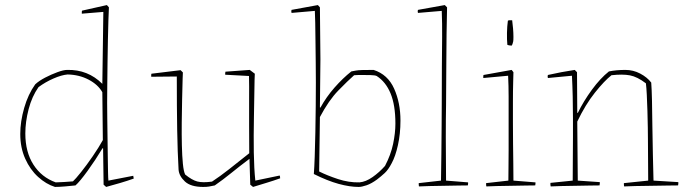

<svg xmlns="http://www.w3.org/2000/svg" viewBox="-20 -732 2714 758"><path d="M197 6Q162 -5 130.5 -33.5Q99 -62 79.5 -105.5Q60 -149 60 -203Q60 -252 75.5 -306Q91 -360 119 -399Q134 -413 158 -425.5Q182 -438 206.5 -447Q231 -456 245 -456Q327 -458 384 -401L388 -685L303 -678Q303 -681 303 -684.5Q303 -688 304 -690L402 -712L410 -703Q409 -687 408 -652.5Q407 -618 406 -574Q405 -530 404.5 -483.5Q404 -437 403.5 -395.5Q403 -354 403 -326Q403 -301 403.5 -265Q404 -229 404.5 -189.5Q405 -150 405.5 -114.5Q406 -79 406.5 -53Q407 -27 408 -19L506 -38L508 -27Q483 -18 454 -9.5Q425 -1 399 6L389 -3L387 -146L385 -147Q356 -99 325.5 -57Q295 -15 278 0Q261 2 237 4Q213 6 197 6ZM268 -16Q278 -25 300 -52.5Q322 -80 346 -115Q370 -150 386 -179L384 -368Q367 -398 330 -417.5Q293 -437 247 -438Q223 -436 191 -422Q159 -408 132 -388Q106 -351 93 -301Q80 -251 80 -205Q80 -132 112 -82Q144 -32 200 -12Q213 -12 233.5 -13.5Q254 -15 268 -16Z M782 6Q733 6 710 -15.5Q687 -37 685 -62Q681 -132 679.5 -219Q678 -306 678 -430L577 -429Q577 -432 577 -435.5Q577 -439 578 -441L693 -455L702 -446L701 -421Q700 -385 699 -340Q698 -295 697.5 -248Q697 -201 698 -158.5Q699 -116 702 -85.5Q705 -55 711 -43Q738 -21 759 -15.5Q780 -10 817 -15Q849 -36 884.5 -64Q920 -92 964 -127Q964 -181 963.5 -236.5Q963 -292 963.5 -343Q964 -394 963 -432L869 -437Q869 -439 869 -442Q869 -445 870 -449L966 -456L986 -441L985 -416Q984 -342 982.5 -268.5Q981 -195 982 -130.5Q983 -66 988 -19L1084 -39Q1085 -38 1085.5 -34Q1086 -30 1086 -28Q1061 -19 1033 -10.5Q1005 -2 979 6L968 -3L965 -100V-105Q925 -75 893 -49Q861 -23 828 0Q814 3 805 4.5Q796 6 782 6Z M1219 -45Q1221 -71 1222.5 -114.5Q1224 -158 1225 -210Q1226 -262 1226.5 -313Q1227 -364 1227 -406Q1227 -441 1226.5 -484Q1226 -527 1225.5 -568.5Q1225 -610 1224.5 -642.5Q1224 -675 1223 -689L1131 -681Q1129 -688 1131 -693L1235 -712L1243 -703L1245 -498L1243 -308L1245 -307Q1268 -349 1300.5 -386Q1333 -423 1367 -450Q1377 -452 1385.5 -453.5Q1394 -455 1410 -455.5Q1426 -456 1455 -456Q1511 -438 1536 -382Q1561 -326 1561 -256Q1561 -204 1551 -159Q1541 -114 1526 -87Q1513 -62 1499 -49Q1485 -36 1468 -23Q1446 -7 1427 -0.5Q1408 6 1396 6Q1361 6 1317 -6Q1273 -18 1219 -45ZM1399 -12Q1424 -14 1451 -33Q1478 -52 1500 -77Q1523 -121 1532 -164Q1541 -207 1541 -244Q1541 -317 1522 -363Q1503 -409 1467 -432Q1461 -435 1443.5 -435.5Q1426 -436 1407.5 -436Q1389 -436 1378 -435Q1353 -413 1315.5 -374.5Q1278 -336 1243 -270L1240 -55Q1272 -39 1314.5 -25Q1357 -11 1399 -12Z M1634 4Q1633 0 1633 -9L1721 -19Q1722 -66 1722.5 -124Q1723 -182 1723.5 -235.5Q1724 -289 1724 -322Q1724 -406 1724.5 -469.5Q1725 -533 1725.5 -586Q1726 -639 1724 -689L1630 -681Q1628 -688 1630 -693L1736 -712L1745 -703Q1744 -653 1743 -599Q1742 -545 1742 -477Q1742 -409 1741 -318Q1739 -212 1741 -19L1828 -12Q1828 -10 1828 -6.5Q1828 -3 1827 0Q1814 0 1788 0.5Q1762 1 1732 1.5Q1702 2 1675.5 2.5Q1649 3 1634 4Z M1900 4Q1899 0 1899 -9L1987 -19Q1987 -38 1987.5 -71.5Q1988 -105 1988 -139Q1988 -173 1988 -193Q1988 -224 1988 -265Q1988 -306 1988 -350Q1988 -394 1986 -433L1888 -424Q1888 -427 1888 -430.5Q1888 -434 1889 -436L2000 -456L2007 -447L2006 -409Q2005 -375 2005 -328.5Q2005 -282 2005 -248Q2005 -210 2005.5 -166.5Q2006 -123 2006.5 -84Q2007 -45 2007 -19L2094 -12Q2094 -10 2094 -6.5Q2094 -3 2093 0Q2080 0 2054 0.5Q2028 1 1998 1.5Q1968 2 1941.5 2.5Q1915 3 1900 4ZM1983 -555Q1981 -576 1981.5 -602Q1982 -628 1985 -650Q1987 -652 1990.5 -652Q1994 -652 1998 -652H2002Q2004 -638 2005.5 -619.5Q2007 -601 2007 -586.5Q2007 -572 2006 -568Q2006 -566 2003.5 -559Q2001 -552 2000 -552Q1998 -552 1993 -552.5Q1988 -553 1983 -555Z M2154 4Q2153 1 2153 -2.5Q2153 -6 2153 -10L2241 -19Q2241 -63 2241.5 -106.5Q2242 -150 2242 -193Q2242 -224 2242 -265Q2242 -306 2241 -350.5Q2240 -395 2238 -433L2143 -424Q2141 -431 2143 -436Q2169 -442 2196 -447Q2223 -452 2249 -456L2258 -447L2259 -287L2261 -286Q2284 -333 2317 -378Q2350 -423 2384 -450Q2413 -456 2449 -456Q2480 -456 2507.5 -441.5Q2535 -427 2551 -406Q2553 -380 2554 -334.5Q2555 -289 2555.5 -234Q2556 -179 2557.5 -122.5Q2559 -66 2560 -19L2658 -13Q2658 -11 2658 -7Q2658 -3 2657 0Q2644 0 2615 0.5Q2586 1 2552 1.5Q2518 2 2488.5 2.5Q2459 3 2444 4Q2443 0 2443 -9L2539 -19L2538 -180Q2538 -198 2537.5 -228.5Q2537 -259 2536 -293.5Q2535 -328 2533.5 -357.5Q2532 -387 2530 -403Q2496 -429 2467 -434.5Q2438 -440 2394 -435Q2366 -413 2328.5 -366Q2291 -319 2259 -252L2261 -19L2348 -13Q2348 -11 2348 -8Q2348 -5 2347 0Q2334 0 2308 0.5Q2282 1 2252 1.5Q2222 2 2195.5 2.5Q2169 3 2154 4Z"/></svg>

Font: Labrada Thin
Style: Regular
Weight: 100
Designer: Mercedes Jáuregui
Foundry: Omnibus-Type Team
Version: Version 1.000; ttfautohint (v1.8.4.7-5d5b)